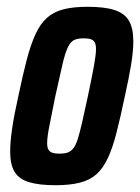

<svg xmlns="http://www.w3.org/2000/svg" viewBox="-20 -538 413 566"><path d="M144 8Q95 8 65.5 -1Q36 -10 23 -31.5Q10 -53 10 -91Q10 -120 16 -160.5Q22 -201 34 -254Q47 -317 59 -362.5Q71 -408 85 -438Q99 -468 118.5 -485.5Q138 -503 167 -510.5Q196 -518 238 -518Q288 -518 317.5 -508.5Q347 -499 360 -477Q373 -455 373 -416Q373 -387 366.5 -347.5Q360 -308 348 -254Q335 -192 323.5 -147Q312 -102 298 -72Q284 -42 264.5 -24.5Q245 -7 215.5 0.5Q186 8 144 8ZM156 -85Q169 -85 178.5 -88Q188 -91 195.5 -100Q203 -109 209 -127.5Q215 -146 222 -177Q229 -208 239 -254Q251 -311 257 -344Q263 -377 263 -393Q263 -407 259 -413.5Q255 -420 247.5 -422.5Q240 -425 227 -425Q209 -425 198.5 -420Q188 -415 180 -398.5Q172 -382 164 -347.5Q156 -313 143 -254Q132 -199 125.5 -166.5Q119 -134 119 -116Q119 -103 123 -96.5Q127 -90 135 -87.5Q143 -85 156 -85Z"/></svg>

Font: Saira ExtraCondensed
Style: Bold Italic
Weight: 700
Width: 2
Italic angle: -12°
Designer: Hector Gatti with collaboration of the Omnibus-Type team
Foundry: Omnibus-Type
Version: Version 1.101